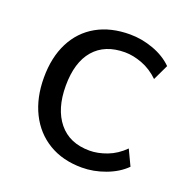

<svg xmlns="http://www.w3.org/2000/svg" viewBox="-98 -585 659 683"><g transform="rotate(20 231.5 -243.0)"><path d="M282 9Q209 9 156 -23Q103 -55 74.5 -112.5Q46 -170 46 -246Q46 -323 74.5 -379Q103 -435 156 -465Q209 -495 282 -495Q327 -495 371 -479Q415 -463 444 -434L416 -375Q387 -403 352.5 -416Q318 -429 287 -429Q211 -429 170 -381.5Q129 -334 129 -245Q129 -158 170 -107.5Q211 -57 287 -57Q318 -57 352.5 -70Q387 -83 416 -112L444 -53Q415 -24 370.5 -7.5Q326 9 282 9Z"/></g></svg>

Font: NunitoSans1
Style: Book
Weight: 400
Designer: Vernon Adams
Foundry: Vernon Adams
Version: Version 3.101;gftools[0.9.27]